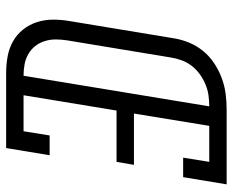

<svg xmlns="http://www.w3.org/2000/svg" viewBox="-88 -688 775 640"><g transform="rotate(90 300.0 -367.5)"><path d="M222 0Q194 0 167 -5Q140 -10 117 -23Q94 -36 77.5 -57Q61 -78 53 -103.5Q45 -129 45 -157Q45 -185 50 -213L107 -558Q111 -584 121.5 -609.5Q132 -635 149.5 -656.5Q167 -678 190.5 -693.5Q214 -709 239.5 -718.5Q265 -728 291.5 -731.5Q318 -735 344 -735H594L570 -590H505L519 -677H399L358 -426H529L519 -368H348L297 -58H417L431 -145H497L473 0ZM232 -58 334 -677Q316 -677 297.5 -674.5Q279 -672 261 -664.5Q243 -657 227 -645.5Q211 -634 199 -618.5Q187 -603 180.5 -585Q174 -567 171 -548L114 -203Q111 -184 111 -165Q111 -146 116.5 -128.5Q122 -111 133 -97Q144 -83 159.5 -74Q175 -65 193.5 -61.5Q212 -58 232 -58Z"/></g></svg>

Font: Iosevka Curly Slab LtEx
Style: Italic
Weight: 300
Width: 7
Italic angle: -9°
Monospace: yes
Designer: Belleve Invis
Foundry: Belleve Invis
Version: Version 11.1.0; ttfautohint (v1.8.3)